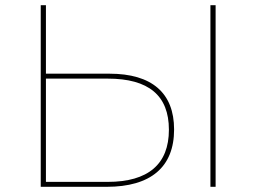

<svg xmlns="http://www.w3.org/2000/svg" viewBox="-20 -720 988 740"><path d="M395 -417C553 -417 631 -352 631 -220C631 -87 551 -19 395 -19H157V-417ZM137 -700V0H391C561 0 651 -76 651 -221C651 -362 565 -436 402 -436H157V-700ZM811 -700H791V0H811Z"/></svg>

Font: Montserrat-Alt1 Thin
Style: Regular
Weight: 100
Designer: Differentunic
Foundry: Differentunic
Version: Version 7.222